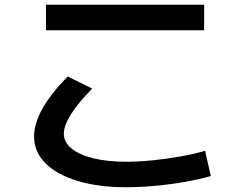

<svg xmlns="http://www.w3.org/2000/svg" viewBox="-20 -748 1040 806"><path d="M510 38Q393 38 305.5 11.5Q218 -15 170.5 -63Q123 -111 123 -175Q123 -228 157 -290Q191 -352 264 -427L367 -376Q248 -255 248 -186Q248 -151 280.5 -124.5Q313 -98 372 -83.5Q431 -69 510 -69Q561 -69 621 -75Q681 -81 739 -91.5Q797 -102 841 -115L865 -9Q820 4 759 15Q698 26 632.5 32Q567 38 510 38ZM173 -621V-728H837V-621Z"/></svg>

Font: M PLUS 1 Code SemiBold
Style: Regular
Weight: 600
Designer: Coji Morishita
Foundry: UNDERFOREST DESIGN
Version: Version 1.005